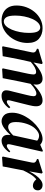

<svg xmlns="http://www.w3.org/2000/svg" viewBox="896 -1434 553 2384"><g transform="rotate(90 1172.0 -242.5)"><path d="M234 14Q183 14 141 -6Q99 -26 74 -67.5Q49 -109 49 -172Q49 -236 70.5 -294Q92 -352 130.5 -397.5Q169 -443 220.5 -469Q272 -495 331 -495Q410 -495 462 -449.5Q514 -404 514 -309Q514 -246 492.5 -188Q471 -130 433 -84.5Q395 -39 344 -12.5Q293 14 234 14ZM246 -14Q278 -14 304 -41.5Q330 -69 349 -114Q368 -159 378.5 -214.5Q389 -270 389 -325Q389 -404 370.5 -435Q352 -466 323 -466Q291 -466 263.5 -439.5Q236 -413 216 -368Q196 -323 185 -268.5Q174 -214 174 -158Q174 -77 194.5 -45.5Q215 -14 246 -14Z M678 0 564 7 555 -1 631 -364Q640 -405 601 -419L585 -426L588 -443L764 -496L776 -486L756 -382Q806 -433 859.5 -464Q913 -495 959 -495Q991 -495 1011 -475.5Q1031 -456 1031 -416Q1031 -400 1028 -381Q1078 -432 1130 -463.5Q1182 -495 1228 -495Q1260 -495 1280 -475.5Q1300 -456 1300 -416Q1300 -394 1296 -371.5Q1292 -349 1286 -325L1235 -120Q1231 -104 1228 -92Q1225 -80 1225 -72Q1225 -51 1242 -51Q1256 -51 1273.5 -62.5Q1291 -74 1311 -94L1325 -80Q1311 -58 1288 -36.5Q1265 -15 1235.5 -0.5Q1206 14 1169 14Q1138 14 1120 -1Q1102 -16 1102 -42Q1102 -63 1107 -84.5Q1112 -106 1119 -131L1160 -299Q1166 -324 1170.5 -346Q1175 -368 1175 -382Q1175 -418 1143 -418Q1096 -418 1022 -347L1021 -345L993 -213Q982 -160 972 -107Q962 -54 951 0L838 7L829 -1L896 -316Q899 -334 902 -351Q905 -368 905 -381Q905 -415 875 -415Q823 -415 749 -348L719 -213Q708 -160 698 -107Q688 -54 678 0Z M1486 14Q1445 14 1412.5 -16Q1380 -46 1380 -118Q1380 -171 1400.5 -225Q1421 -279 1455.5 -327.5Q1490 -376 1533 -413.5Q1576 -451 1621.5 -473Q1667 -495 1708 -495Q1728 -495 1745.5 -487Q1763 -479 1778 -466L1853 -499L1864 -492L1779 -119Q1771 -87 1771 -72Q1771 -51 1791 -51Q1805 -51 1822 -62.5Q1839 -74 1860 -94L1872 -82Q1857 -59 1835 -37Q1813 -15 1785.5 -0.5Q1758 14 1728 14Q1697 14 1676 -5.5Q1655 -25 1655 -66Q1655 -80 1657 -96Q1616 -50 1571 -18Q1526 14 1486 14ZM1496 -164Q1496 -113 1512.5 -90.5Q1529 -68 1557 -68Q1581 -68 1606 -83.5Q1631 -99 1662 -130Q1663 -136 1665 -146L1727 -428Q1714 -441 1697 -446.5Q1680 -452 1665 -452Q1624 -452 1575 -401Q1540 -363 1518 -297.5Q1496 -232 1496 -164Z M1934 8 1924 -1 1999 -363Q2004 -387 1996 -400.5Q1988 -414 1968 -421L1954 -426L1957 -443L2123 -496L2135 -485L2108 -328Q2130 -374 2158 -412Q2186 -450 2216.5 -472.5Q2247 -495 2277 -495Q2307 -495 2325.5 -479Q2344 -463 2344 -437Q2344 -409 2328 -392Q2312 -375 2285 -375Q2243 -375 2207 -417Q2171 -388 2145 -345.5Q2119 -303 2096 -254L2088 -213Q2078 -160 2067.5 -107Q2057 -54 2047 0Z"/></g></svg>

Font: DeepMind Serif Text
Style: Italic
Weight: 400
Italic angle: -12°
Designer: Frank Grießhammer / Modifications: Colophon Foundry
Foundry: Colophon Foundry
Version: Version 5.003; ttfautohint (v1.8.2)